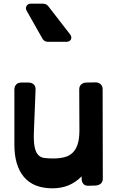

<svg xmlns="http://www.w3.org/2000/svg" viewBox="-20 -1008 636 1042"><path d="M241 -781Q220 -781 210 -799L125 -949Q117 -963 124 -975.5Q131 -988 148 -988H213Q232 -988 243 -973L360 -822Q371 -808 365 -794.5Q359 -781 339 -781ZM461 0Q441 1 432 -10.5Q423 -22 423 -38V-51Q360 14 265 14Q162 14 110 -47.5Q58 -109 58 -224V-521Q58 -539 68 -549.5Q78 -560 97 -560H134Q152 -560 163 -550Q174 -540 173 -520L164 -293Q162 -240 168 -210.5Q174 -181 187.5 -167Q201 -153 221.5 -150.5Q242 -148 269 -148Q302 -148 328.5 -154.5Q355 -161 373.5 -178.5Q392 -196 401.5 -225.5Q411 -255 411 -301L410 -522Q410 -541 421.5 -550.5Q433 -560 450 -560L498 -561Q515 -561 526 -551Q537 -541 537 -523L538 -39Q538 -21 527 -11.5Q516 -2 498 -1Z"/></svg>

Font: OpenDyslexic3
Style: Bold
Weight: 700
Designer: Abelardo Gonzalez
Version: Version 1.000;PS 001.001;hotconv 1.0.56